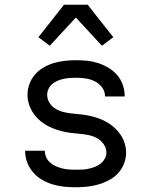

<svg xmlns="http://www.w3.org/2000/svg" viewBox="-20 -782 640 810"><path d="M299 8Q274 8 250 5.5Q226 3 202.5 -4Q179 -11 157.5 -23.5Q136 -36 120 -54.5Q104 -73 95 -96.5Q86 -120 86 -144V-146H169Q169 -132 175 -118.5Q181 -105 192 -95.5Q203 -86 216 -80.5Q229 -75 242.5 -71.5Q256 -68 270.5 -67Q285 -66 299 -66Q313 -66 326.5 -66.5Q340 -67 353.5 -70Q367 -73 380 -78Q393 -83 404 -91.5Q415 -100 422 -112.5Q429 -125 429 -138Q429 -157 417.5 -173.5Q406 -190 389.5 -199Q373 -208 354 -212Q335 -216 316 -217.5Q297 -219 278 -221.5Q259 -224 240.5 -228.5Q222 -233 204.5 -240Q187 -247 170.5 -257Q154 -267 140.5 -280.5Q127 -294 117 -310Q107 -326 101.5 -344.5Q96 -363 96 -383Q96 -406 104.5 -428.5Q113 -451 128.5 -468.5Q144 -486 165 -498Q186 -510 208.5 -516.5Q231 -523 254.5 -525.5Q278 -528 301 -528Q325 -528 348.5 -525.5Q372 -523 395 -515.5Q418 -508 438.5 -495.5Q459 -483 474.5 -465Q490 -447 498 -424Q506 -401 506 -378V-375H423V-376Q423 -397 410.5 -413.5Q398 -430 380 -439Q362 -448 341.5 -451Q321 -454 301 -454Q288 -454 275 -453Q262 -452 249 -449.5Q236 -447 223.5 -441.5Q211 -436 201 -428Q191 -420 185 -407.5Q179 -395 179 -382Q179 -363 190 -346.5Q201 -330 218 -321Q235 -312 253.5 -308Q272 -304 291 -302.5Q310 -301 329 -298.5Q348 -296 366.5 -291.5Q385 -287 403 -280Q421 -273 437 -263Q453 -253 467 -239.5Q481 -226 491 -210Q501 -194 506.5 -175.5Q512 -157 512 -138Q512 -114 503 -91Q494 -68 477.5 -50.5Q461 -33 439 -21.5Q417 -10 394 -3.5Q371 3 347 5.5Q323 8 299 8ZM190 -589 142 -625 250 -762H350L386 -716L458 -625L410 -589L300 -708Z"/></svg>

Font: Iosevka Aile
Style: Regular
Weight: 400
Designer: Belleve Invis
Foundry: Belleve Invis
Version: Version 28.0.1; ttfautohint (v1.8.4)